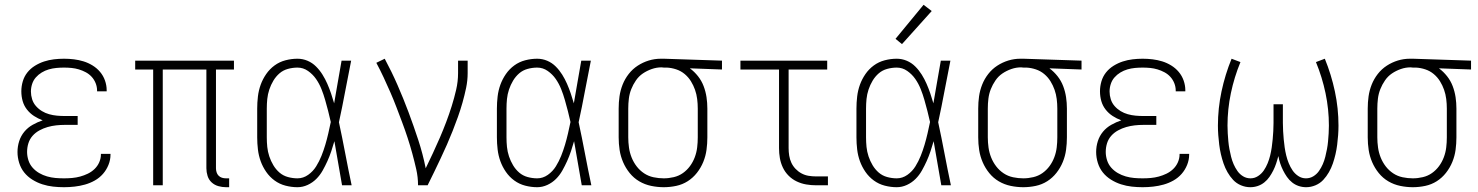

<svg xmlns="http://www.w3.org/2000/svg" viewBox="-20 -773 6165 801"><path d="M247 8Q224 8 201.5 5.5Q179 3 157 -4Q135 -11 115 -23.5Q95 -36 81 -53.5Q67 -71 60 -93.5Q53 -116 53 -139Q53 -162 60 -184Q67 -206 81.5 -223.5Q96 -241 116.5 -252.5Q137 -264 158 -271Q139 -278 122 -289Q105 -300 92.5 -316Q80 -332 74.5 -351.5Q69 -371 69 -392Q69 -413 75 -433.5Q81 -454 94 -470.5Q107 -487 125.5 -498.5Q144 -510 164 -516.5Q184 -523 205 -525.5Q226 -528 247 -528Q268 -528 288.5 -525.5Q309 -523 328.5 -517Q348 -511 366 -500Q384 -489 397.5 -473Q411 -457 418 -437Q425 -417 425 -397Q425 -395 425 -394Q425 -393 425 -392H385Q385 -393 385 -393.5Q385 -394 385 -395Q385 -411 379 -426Q373 -441 362.5 -452.5Q352 -464 338 -471.5Q324 -479 309 -483.5Q294 -488 278.5 -489.5Q263 -491 247 -491Q231 -491 215 -489.5Q199 -488 183.5 -483.5Q168 -479 154 -470.5Q140 -462 129.5 -450Q119 -438 114 -422.5Q109 -407 109 -391Q109 -375 114 -359Q119 -343 130 -330.5Q141 -318 155 -309.5Q169 -301 185 -296.5Q201 -292 217.5 -290.5Q234 -289 250 -289H304V-252H250Q232 -252 214 -250Q196 -248 178.5 -243Q161 -238 144.5 -229Q128 -220 116 -206.5Q104 -193 98.5 -175.5Q93 -158 93 -139Q93 -122 98.5 -104.5Q104 -87 116 -73.5Q128 -60 143.5 -51Q159 -42 176.5 -37Q194 -32 211.5 -30.5Q229 -29 247 -29Q264 -29 281 -30.5Q298 -32 314.5 -36.5Q331 -41 346.5 -48.5Q362 -56 374.5 -68Q387 -80 394 -96Q401 -112 401 -129Q401 -129 401 -129.5Q401 -130 401 -131H441Q441 -130 441 -129.5Q441 -129 441 -128Q441 -106 432.5 -85Q424 -64 409.5 -47.5Q395 -31 375.5 -20Q356 -9 334.5 -3Q313 3 291 5.5Q269 8 247 8Z M923 8Q907 8 891 3.5Q875 -1 863 -12Q851 -23 846 -39Q841 -55 841 -71V-483H659V0H619V-483H544V-520H956V-483H881V-71Q881 -63 883.5 -54.5Q886 -46 892 -40Q898 -34 906 -31.5Q914 -29 923 -29H936V8Z M1221 8Q1196 8 1171 1.5Q1146 -5 1125.5 -20Q1105 -35 1090.5 -56Q1076 -77 1067.5 -100.5Q1059 -124 1056 -149.5Q1053 -175 1053 -200V-320Q1053 -345 1056 -370.5Q1059 -396 1067.5 -419.5Q1076 -443 1090.5 -464Q1105 -485 1125.5 -500Q1146 -515 1171 -521.5Q1196 -528 1221 -528Q1243 -528 1263 -519.5Q1283 -511 1298.5 -495.5Q1314 -480 1325.5 -461.5Q1337 -443 1345.5 -423.5Q1354 -404 1361 -383.5Q1368 -363 1374 -342Q1382 -387 1389.5 -431.5Q1397 -476 1405 -520H1445Q1432 -456 1420 -391.5Q1408 -327 1394 -263Q1408 -198 1420.5 -132Q1433 -66 1447 0H1407Q1399 -46 1391 -92Q1383 -138 1375 -184Q1369 -163 1362 -142Q1355 -121 1346 -101Q1337 -81 1326 -61.5Q1315 -42 1299.5 -26.5Q1284 -11 1263.5 -1.5Q1243 8 1221 8ZM1221 -29Q1245 -29 1265.5 -43.5Q1286 -58 1299 -79Q1312 -100 1321 -122.5Q1330 -145 1337 -168.5Q1344 -192 1349.5 -216Q1355 -240 1360 -264Q1355 -287 1349 -310Q1343 -333 1336.5 -356Q1330 -379 1321 -401.5Q1312 -424 1298.5 -443.5Q1285 -463 1265 -477Q1245 -491 1221 -491Q1201 -491 1181 -485.5Q1161 -480 1146 -467Q1131 -454 1120.5 -436.5Q1110 -419 1103.5 -399.5Q1097 -380 1095 -360Q1093 -340 1093 -320V-200Q1093 -180 1095 -160Q1097 -140 1103.5 -120.5Q1110 -101 1120.5 -83.5Q1131 -66 1146 -53Q1161 -40 1181 -34.5Q1201 -29 1221 -29Z M1724 0Q1724 -34 1716.5 -67Q1709 -100 1700 -133Q1691 -166 1680.5 -198Q1670 -230 1658 -262Q1646 -294 1634 -325.5Q1622 -357 1608.5 -388Q1595 -419 1580.5 -450Q1566 -481 1550 -511L1585 -528Q1614 -474 1638.5 -418Q1663 -362 1684.5 -304.5Q1706 -247 1725 -189Q1744 -131 1756 -71Q1771 -102 1786 -134Q1801 -166 1815 -198.5Q1829 -231 1841.5 -264Q1854 -297 1864.5 -330.5Q1875 -364 1883 -398.5Q1891 -433 1891 -468V-520H1931V-468Q1931 -437 1924.5 -406Q1918 -375 1909.5 -345Q1901 -315 1890.5 -285.5Q1880 -256 1868.5 -227Q1857 -198 1844.5 -169.5Q1832 -141 1818.5 -112.5Q1805 -84 1791.5 -56Q1778 -28 1764 0Z M2221 8Q2196 8 2171 1.5Q2146 -5 2125.5 -20Q2105 -35 2090.5 -56Q2076 -77 2067.5 -100.5Q2059 -124 2056 -149.5Q2053 -175 2053 -200V-320Q2053 -345 2056 -370.5Q2059 -396 2067.5 -419.5Q2076 -443 2090.5 -464Q2105 -485 2125.5 -500Q2146 -515 2171 -521.5Q2196 -528 2221 -528Q2243 -528 2263 -519.5Q2283 -511 2298.5 -495.5Q2314 -480 2325.5 -461.5Q2337 -443 2345.5 -423.5Q2354 -404 2361 -383.5Q2368 -363 2374 -342Q2382 -387 2389.5 -431.5Q2397 -476 2405 -520H2445Q2432 -456 2420 -391.5Q2408 -327 2394 -263Q2408 -198 2420.5 -132Q2433 -66 2447 0H2407Q2399 -46 2391 -92Q2383 -138 2375 -184Q2369 -163 2362 -142Q2355 -121 2346 -101Q2337 -81 2326 -61.5Q2315 -42 2299.5 -26.5Q2284 -11 2263.5 -1.5Q2243 8 2221 8ZM2221 -29Q2245 -29 2265.5 -43.5Q2286 -58 2299 -79Q2312 -100 2321 -122.5Q2330 -145 2337 -168.5Q2344 -192 2349.5 -216Q2355 -240 2360 -264Q2355 -287 2349 -310Q2343 -333 2336.5 -356Q2330 -379 2321 -401.5Q2312 -424 2298.5 -443.5Q2285 -463 2265 -477Q2245 -491 2221 -491Q2201 -491 2181 -485.5Q2161 -480 2146 -467Q2131 -454 2120.5 -436.5Q2110 -419 2103.5 -399.5Q2097 -380 2095 -360Q2093 -340 2093 -320V-200Q2093 -180 2095 -160Q2097 -140 2103.5 -120.5Q2110 -101 2120.5 -83.5Q2131 -66 2146 -53Q2161 -40 2181 -34.5Q2201 -29 2221 -29Z M2749 8Q2723 8 2696.5 2.5Q2670 -3 2647 -16.5Q2624 -30 2607 -51Q2590 -72 2579.5 -96.5Q2569 -121 2565 -147Q2561 -173 2561 -200V-320Q2561 -346 2564.5 -371Q2568 -396 2577.5 -420Q2587 -444 2603 -464.5Q2619 -485 2640.5 -499Q2662 -513 2686.5 -520.5Q2711 -528 2737 -528Q2740 -528 2743.5 -528Q2747 -528 2750 -528L2992 -520V-483L2858 -488Q2877 -474 2892 -455Q2907 -436 2915.5 -413.5Q2924 -391 2927.5 -367.5Q2931 -344 2931 -320V-200Q2931 -174 2927.5 -148Q2924 -122 2914 -97.5Q2904 -73 2887.5 -52Q2871 -31 2849 -17Q2827 -3 2801 2.5Q2775 8 2749 8ZM2749 -29Q2770 -29 2791 -34Q2812 -39 2829 -51Q2846 -63 2858.5 -80Q2871 -97 2878.5 -117Q2886 -137 2888.5 -158Q2891 -179 2891 -200V-320Q2891 -340 2888.5 -360Q2886 -380 2879.5 -398.5Q2873 -417 2862.5 -434Q2852 -451 2836.5 -464Q2821 -477 2801.5 -483.5Q2782 -490 2763 -491H2750Q2747 -491 2744.5 -491.5Q2742 -492 2740 -492Q2719 -492 2699 -485Q2679 -478 2662 -466.5Q2645 -455 2633 -437.5Q2621 -420 2613.5 -401Q2606 -382 2603.5 -361.5Q2601 -341 2601 -320V-200Q2601 -179 2604 -157.5Q2607 -136 2615 -116Q2623 -96 2636 -79Q2649 -62 2667 -50Q2685 -38 2706.5 -33.5Q2728 -29 2749 -29Z M3385 0Q3364 0 3343.5 -3.5Q3323 -7 3304 -16Q3285 -25 3270 -40Q3255 -55 3246 -74Q3237 -93 3233.5 -113.5Q3230 -134 3230 -155V-483H3069V-520H3431V-483H3270V-155Q3270 -139 3272.5 -123.5Q3275 -108 3281.5 -94Q3288 -80 3299 -68.5Q3310 -57 3324 -49.5Q3338 -42 3353.5 -39.5Q3369 -37 3385 -37H3434V0Z M3721 8Q3696 8 3671 1.5Q3646 -5 3625.5 -20Q3605 -35 3590.5 -56Q3576 -77 3567.5 -100.5Q3559 -124 3556 -149.5Q3553 -175 3553 -200V-320Q3553 -345 3556 -370.5Q3559 -396 3567.5 -419.5Q3576 -443 3590.5 -464Q3605 -485 3625.5 -500Q3646 -515 3671 -521.5Q3696 -528 3721 -528Q3743 -528 3763 -519.5Q3783 -511 3798.5 -495.5Q3814 -480 3825.5 -461.5Q3837 -443 3845.5 -423.5Q3854 -404 3861 -383.5Q3868 -363 3874 -342Q3882 -387 3889.5 -431.5Q3897 -476 3905 -520H3945Q3932 -456 3920 -391.5Q3908 -327 3894 -263Q3908 -198 3920.5 -132Q3933 -66 3947 0H3907Q3899 -46 3891 -92Q3883 -138 3875 -184Q3869 -163 3862 -142Q3855 -121 3846 -101Q3837 -81 3826 -61.5Q3815 -42 3799.5 -26.5Q3784 -11 3763.5 -1.5Q3743 8 3721 8ZM3721 -29Q3745 -29 3765.5 -43.5Q3786 -58 3799 -79Q3812 -100 3821 -122.5Q3830 -145 3837 -168.5Q3844 -192 3849.5 -216Q3855 -240 3860 -264Q3855 -287 3849 -310Q3843 -333 3836.5 -356Q3830 -379 3821 -401.5Q3812 -424 3798.5 -443.5Q3785 -463 3765 -477Q3745 -491 3721 -491Q3701 -491 3681 -485.5Q3661 -480 3646 -467Q3631 -454 3620.5 -436.5Q3610 -419 3603.5 -399.5Q3597 -380 3595 -360Q3593 -340 3593 -320V-200Q3593 -180 3595 -160Q3597 -140 3603.5 -120.5Q3610 -101 3620.5 -83.5Q3631 -66 3646 -53Q3661 -40 3681 -34.5Q3701 -29 3721 -29ZM3743 -589 3716 -611 3833 -753 3867 -727Z M4249 8Q4223 8 4196.5 2.5Q4170 -3 4147 -16.5Q4124 -30 4107 -51Q4090 -72 4079.5 -96.5Q4069 -121 4065 -147Q4061 -173 4061 -200V-320Q4061 -346 4064.5 -371Q4068 -396 4077.5 -420Q4087 -444 4103 -464.5Q4119 -485 4140.5 -499Q4162 -513 4186.5 -520.5Q4211 -528 4237 -528Q4240 -528 4243.5 -528Q4247 -528 4250 -528L4492 -520V-483L4358 -488Q4377 -474 4392 -455Q4407 -436 4415.5 -413.5Q4424 -391 4427.5 -367.5Q4431 -344 4431 -320V-200Q4431 -174 4427.5 -148Q4424 -122 4414 -97.5Q4404 -73 4387.5 -52Q4371 -31 4349 -17Q4327 -3 4301 2.5Q4275 8 4249 8ZM4249 -29Q4270 -29 4291 -34Q4312 -39 4329 -51Q4346 -63 4358.5 -80Q4371 -97 4378.5 -117Q4386 -137 4388.5 -158Q4391 -179 4391 -200V-320Q4391 -340 4388.5 -360Q4386 -380 4379.5 -398.5Q4373 -417 4362.5 -434Q4352 -451 4336.5 -464Q4321 -477 4301.5 -483.5Q4282 -490 4263 -491H4250Q4247 -491 4244.5 -491.5Q4242 -492 4240 -492Q4219 -492 4199 -485Q4179 -478 4162 -466.5Q4145 -455 4133 -437.5Q4121 -420 4113.5 -401Q4106 -382 4103.5 -361.5Q4101 -341 4101 -320V-200Q4101 -179 4104 -157.5Q4107 -136 4115 -116Q4123 -96 4136 -79Q4149 -62 4167 -50Q4185 -38 4206.5 -33.5Q4228 -29 4249 -29Z M4747 8Q4724 8 4701.5 5.5Q4679 3 4657 -4Q4635 -11 4615 -23.5Q4595 -36 4581 -53.5Q4567 -71 4560 -93.5Q4553 -116 4553 -139Q4553 -162 4560 -184Q4567 -206 4581.5 -223.5Q4596 -241 4616.5 -252.5Q4637 -264 4658 -271Q4639 -278 4622 -289Q4605 -300 4592.5 -316Q4580 -332 4574.5 -351.5Q4569 -371 4569 -392Q4569 -413 4575 -433.5Q4581 -454 4594 -470.5Q4607 -487 4625.5 -498.5Q4644 -510 4664 -516.5Q4684 -523 4705 -525.5Q4726 -528 4747 -528Q4768 -528 4788.5 -525.5Q4809 -523 4828.5 -517Q4848 -511 4866 -500Q4884 -489 4897.5 -473Q4911 -457 4918 -437Q4925 -417 4925 -397Q4925 -395 4925 -394Q4925 -393 4925 -392H4885Q4885 -393 4885 -393.5Q4885 -394 4885 -395Q4885 -411 4879 -426Q4873 -441 4862.5 -452.5Q4852 -464 4838 -471.5Q4824 -479 4809 -483.5Q4794 -488 4778.5 -489.5Q4763 -491 4747 -491Q4731 -491 4715 -489.5Q4699 -488 4683.5 -483.5Q4668 -479 4654 -470.5Q4640 -462 4629.5 -450Q4619 -438 4614 -422.5Q4609 -407 4609 -391Q4609 -375 4614 -359Q4619 -343 4630 -330.5Q4641 -318 4655 -309.5Q4669 -301 4685 -296.5Q4701 -292 4717.5 -290.5Q4734 -289 4750 -289H4804V-252H4750Q4732 -252 4714 -250Q4696 -248 4678.5 -243Q4661 -238 4644.5 -229Q4628 -220 4616 -206.5Q4604 -193 4598.5 -175.5Q4593 -158 4593 -139Q4593 -122 4598.5 -104.5Q4604 -87 4616 -73.5Q4628 -60 4643.5 -51Q4659 -42 4676.5 -37Q4694 -32 4711.5 -30.5Q4729 -29 4747 -29Q4764 -29 4781 -30.5Q4798 -32 4814.5 -36.5Q4831 -41 4846.5 -48.5Q4862 -56 4874.5 -68Q4887 -80 4894 -96Q4901 -112 4901 -129Q4901 -129 4901 -129.5Q4901 -130 4901 -131H4941Q4941 -130 4941 -129.5Q4941 -129 4941 -128Q4941 -106 4932.5 -85Q4924 -64 4909.5 -47.5Q4895 -31 4875.5 -20Q4856 -9 4834.5 -3Q4813 3 4791 5.5Q4769 8 4747 8Z M5196 8Q5176 8 5157 0Q5138 -8 5124.5 -22.5Q5111 -37 5101 -54.5Q5091 -72 5084.5 -91Q5078 -110 5073.5 -129.5Q5069 -149 5066.5 -169Q5064 -189 5062.5 -209Q5061 -229 5061 -249Q5061 -321 5076 -391.5Q5091 -462 5118 -528L5155 -514Q5129 -451 5115 -384Q5101 -317 5101 -249Q5101 -233 5102 -216.5Q5103 -200 5104.5 -183.5Q5106 -167 5109 -151Q5112 -135 5116 -119Q5120 -103 5126.5 -88Q5133 -73 5142.5 -59.5Q5152 -46 5166 -37.5Q5180 -29 5197 -29Q5214 -29 5228.5 -38.5Q5243 -48 5252.5 -62Q5262 -76 5268.5 -92Q5275 -108 5279 -124.5Q5283 -141 5285.5 -158Q5288 -175 5289.5 -192Q5291 -209 5292 -226Q5293 -243 5293 -260V-338H5332V-260Q5332 -243 5333 -226Q5334 -209 5335.5 -192Q5337 -175 5339.5 -158Q5342 -141 5346 -124.5Q5350 -108 5356.5 -92Q5363 -76 5372.5 -62Q5382 -48 5396.5 -38.5Q5411 -29 5428 -29Q5445 -29 5459 -37.5Q5473 -46 5482.5 -59.5Q5492 -73 5498.5 -88Q5505 -103 5509 -119Q5513 -135 5516 -151Q5519 -167 5520.5 -183.5Q5522 -200 5523 -216.5Q5524 -233 5524 -249Q5524 -317 5510 -384Q5496 -451 5470 -514L5507 -528Q5534 -462 5549 -391.5Q5564 -321 5564 -249Q5564 -229 5562.5 -209Q5561 -189 5558.5 -169Q5556 -149 5551.5 -129.5Q5547 -110 5540.5 -91Q5534 -72 5524 -54.5Q5514 -37 5500.5 -22.5Q5487 -8 5468 0Q5449 8 5429 8Q5413 8 5398 3Q5383 -2 5370.5 -12Q5358 -22 5349 -35Q5340 -48 5333 -62Q5326 -76 5321 -91Q5316 -106 5313 -122Q5309 -106 5304 -91Q5299 -76 5292 -62Q5285 -48 5276 -35Q5267 -22 5254.5 -12Q5242 -2 5227 3Q5212 8 5196 8Z M5874 8Q5848 8 5821.5 2.5Q5795 -3 5772 -16.5Q5749 -30 5732 -51Q5715 -72 5704.5 -96.5Q5694 -121 5690 -147Q5686 -173 5686 -200V-320Q5686 -346 5689.5 -371Q5693 -396 5702.5 -420Q5712 -444 5728 -464.5Q5744 -485 5765.5 -499Q5787 -513 5811.5 -520.5Q5836 -528 5862 -528Q5865 -528 5868.5 -528Q5872 -528 5875 -528L6117 -520V-483L5983 -488Q6002 -474 6017 -455Q6032 -436 6040.5 -413.5Q6049 -391 6052.5 -367.5Q6056 -344 6056 -320V-200Q6056 -174 6052.5 -148Q6049 -122 6039 -97.5Q6029 -73 6012.5 -52Q5996 -31 5974 -17Q5952 -3 5926 2.5Q5900 8 5874 8ZM5874 -29Q5895 -29 5916 -34Q5937 -39 5954 -51Q5971 -63 5983.5 -80Q5996 -97 6003.5 -117Q6011 -137 6013.5 -158Q6016 -179 6016 -200V-320Q6016 -340 6013.5 -360Q6011 -380 6004.5 -398.5Q5998 -417 5987.5 -434Q5977 -451 5961.5 -464Q5946 -477 5926.5 -483.5Q5907 -490 5888 -491H5875Q5872 -491 5869.5 -491.5Q5867 -492 5865 -492Q5844 -492 5824 -485Q5804 -478 5787 -466.5Q5770 -455 5758 -437.5Q5746 -420 5738.5 -401Q5731 -382 5728.5 -361.5Q5726 -341 5726 -320V-200Q5726 -179 5729 -157.5Q5732 -136 5740 -116Q5748 -96 5761 -79Q5774 -62 5792 -50Q5810 -38 5831.5 -33.5Q5853 -29 5874 -29Z"/></svg>

Font: Zed Sans Extralight
Style: Regular
Weight: 200
Designer: Belleve Invis
Foundry: Belleve Invis
Version: Version 1.0.0; ttfautohint (v1.8.4)